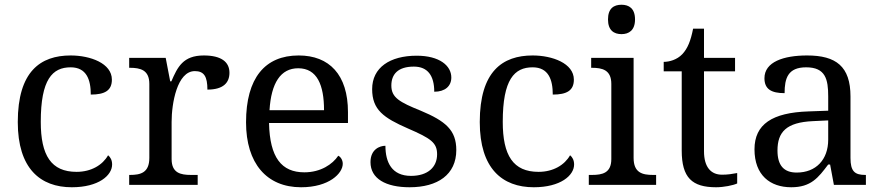

<svg xmlns="http://www.w3.org/2000/svg" viewBox="-20 -780 3716 810"><path d="M283 10C396 10 453 -40 453 -86C453 -104 446 -117 436 -125C413 -84 365 -55 303 -55C196 -55 152 -124 152 -266C152 -445 201 -496 278 -496C345 -496 363 -444 363 -381C422 -381 452 -398 452 -444C452 -513 361 -546 278 -546C151 -546 55 -479 55 -265C55 -69 150 10 283 10Z M525 0H814V-42H786C742 -42 704 -50 704 -109V-266C704 -343 727 -480 802 -480C841 -480 855 -457 855 -402C922 -402 948 -431 948 -473C948 -519 913 -546 840 -546C752 -546 729 -497 703 -437H698L679 -536H525V-494H528C572 -494 610 -485 610 -426V-114C610 -51 573 -42 528 -42H525Z M1250 10C1369 10 1426 -49 1426 -89C1426 -106 1416 -119 1407 -123C1383 -87 1333 -53 1264 -53C1168 -53 1118 -115 1115 -261H1448V-307C1448 -465 1369 -546 1240 -546C1098 -546 1018 -451 1018 -264C1018 -91 1105 10 1250 10ZM1117 -315C1124 -430 1164 -492 1238 -492C1318 -492 1347 -421 1347 -315Z M1708 10C1826 10 1905 -43 1905 -147C1905 -231 1860 -269 1755 -313C1666 -349 1631 -368 1631 -419C1631 -466 1658 -499 1726 -499C1785 -499 1812 -460 1812 -393C1858 -393 1884 -417 1884 -453C1884 -503 1834 -545 1738 -545C1625 -545 1550 -495 1550 -404C1550 -317 1598 -283 1701 -238C1798 -196 1824 -178 1824 -129C1824 -75 1785 -38 1714 -38C1633 -38 1606 -95 1606 -165C1582 -165 1543 -150 1543 -96C1543 -26 1608 10 1708 10Z M2232 10C2345 10 2402 -40 2402 -86C2402 -104 2395 -117 2385 -125C2362 -84 2314 -55 2252 -55C2145 -55 2101 -124 2101 -266C2101 -445 2150 -496 2227 -496C2294 -496 2312 -444 2312 -381C2371 -381 2401 -398 2401 -444C2401 -513 2310 -546 2227 -546C2100 -546 2004 -479 2004 -265C2004 -69 2099 10 2232 10Z M2602 -636C2633 -636 2659 -652 2659 -698C2659 -745 2633 -760 2602 -760C2570 -760 2545 -745 2545 -698C2545 -652 2570 -636 2602 -636ZM2464 0H2748V-42H2735C2690 -42 2653 -51 2653 -114V-536H2474V-494H2477C2521 -494 2559 -485 2559 -426V-109C2559 -50 2521 -42 2477 -42H2464Z M3001 10C3033 10 3073 2 3090 -6V-50C3069 -46 3050 -43 3026 -43C2980 -43 2950 -74 2950 -142V-479H3081V-536H2950V-659H2904C2894 -608 2881 -575 2858 -551C2836 -528 2804 -519 2780 -519V-479H2856V-145C2856 -30 2900 10 3001 10Z M3318 10C3401 10 3432 -30 3474 -86H3482L3498 0H3633V-42H3630C3585 -42 3568 -58 3568 -114V-373C3568 -500 3507 -546 3385 -546C3286 -546 3205 -519 3205 -450C3205 -404 3234 -387 3290 -387C3290 -450 3304 -496 3381 -496C3463 -496 3474 -445 3474 -373V-313L3391 -310C3238 -305 3163 -256 3163 -150C3163 -41 3229 10 3318 10ZM3341 -52C3286 -52 3260 -83 3260 -145C3260 -223 3297 -264 3410 -269L3474 -272V-191C3474 -106 3422 -52 3341 -52Z"/></svg>

Font: Noto Serif Thai
Style: Regular
Weight: 400
Designer: Monotype Design Team
Foundry: Monotype Imaging Inc.
Version: Version 1.901